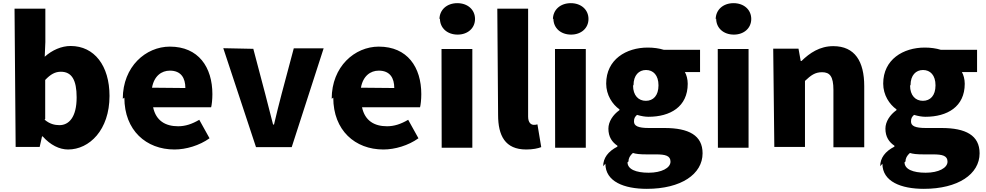

<svg xmlns="http://www.w3.org/2000/svg" viewBox="-20 -880 6241 1215"><path d="M79 50H231L246 -17H250C299 38 356 66 411 66C545 66 673 -57 673 -273C673 -464 577 -589 427 -589C369 -589 310 -563 263 -521L267 -614V-825H72ZM266 -127V-374C300 -410 329 -426 365 -426C434 -426 465 -374 465 -264C465 -138 416 -88 356 -88C326 -88 293 -96 262 -123Z M767 -262C767 -55 905 66 1084 66C1157 66 1242 41 1306 -5L1241 -122C1195 -95 1153 -81 1107 -81C1027 -81 967 -116 949 -201H1316C1320 -215 1324 -250 1324 -284C1324 -455 1236 -585 1055 -585C903 -585 757 -459 757 -255ZM942 -325C955 -399 1002 -433 1055 -433C1126 -433 1153 -386 1153 -323Z M1393 -575 1600 51H1826L2028 -574H1839L1762 -285C1746 -223 1729 -158 1714 -92H1708C1691 -158 1675 -222 1659 -283L1583 -571Z M2089 -262C2089 -55 2227 66 2406 66C2479 66 2564 41 2628 -5L2563 -122C2517 -95 2475 -81 2429 -81C2349 -81 2289 -116 2271 -201H2638C2642 -215 2646 -250 2646 -284C2646 -455 2558 -585 2377 -585C2225 -585 2079 -459 2079 -255ZM2264 -325C2277 -399 2324 -433 2377 -433C2448 -433 2475 -386 2475 -323Z M2764 -762C2764 -703 2810 -661 2876 -661C2940 -661 2986 -702 2986 -760C2986 -819 2939 -860 2874 -860C2808 -860 2761 -818 2761 -758ZM2775 55H2969V-570H2774Z M3132 -153C3132 -22 3176 66 3310 66C3352 66 3385 59 3405 51L3381 -93C3370 -90 3365 -90 3358 -90C3342 -90 3322 -102 3322 -142V-825H3127Z M3482 -762C3482 -703 3528 -661 3594 -661C3658 -661 3704 -702 3704 -760C3704 -819 3657 -860 3592 -860C3526 -860 3479 -818 3479 -758ZM3493 55H3687V-570H3492Z M3811 156C3811 269 3929 315 4073 315C4290 315 4426 222 4426 90C4426 -23 4339 -70 4185 -70H4086C4018 -70 3992 -83 3992 -111C3992 -131 3997 -140 4011 -153C4038 -145 4063 -141 4083 -141C4221 -141 4332 -204 4332 -350C4332 -379 4324 -407 4314 -424H4410V-565H4180C4151 -574 4116 -579 4079 -579C3943 -579 3816 -504 3816 -351C3816 -278 3856 -219 3900 -188V-183C3859 -154 3830 -110 3830 -66C3830 -13 3854 20 3887 42V48C3828 78 3797 120 3797 172ZM3957 142C3957 122 3966 105 3985 88C4004 94 4028 97 4073 97H4132C4190 97 4223 105 4223 143C4223 183 4166 213 4085 213C4004 213 3951 191 3951 147ZM3989 -341C3989 -404 4023 -437 4068 -437C4114 -437 4147 -404 4147 -340C4147 -275 4114 -242 4067 -242C4021 -242 3986 -275 3986 -339Z M4512 -762C4512 -703 4558 -661 4624 -661C4688 -661 4734 -702 4734 -760C4734 -819 4687 -860 4622 -860C4556 -860 4509 -818 4509 -758ZM4523 55H4717V-570H4522Z M4880 50H5074V-368C5112 -404 5138 -423 5182 -423C5231 -423 5254 -397 5254 -311V52H5449V-335C5449 -491 5390 -588 5253 -588C5168 -588 5104 -545 5052 -494H5047L5033 -572H4873Z M5564 156C5564 269 5682 315 5826 315C6043 315 6179 222 6179 90C6179 -23 6092 -70 5938 -70H5839C5771 -70 5745 -83 5745 -111C5745 -131 5750 -140 5764 -153C5791 -145 5816 -141 5836 -141C5974 -141 6085 -204 6085 -350C6085 -379 6077 -407 6067 -424H6163V-565H5933C5904 -574 5869 -579 5832 -579C5696 -579 5569 -504 5569 -351C5569 -278 5609 -219 5653 -188V-183C5612 -154 5583 -110 5583 -66C5583 -13 5607 20 5640 42V48C5581 78 5550 120 5550 172ZM5710 142C5710 122 5719 105 5738 88C5757 94 5781 97 5826 97H5885C5943 97 5976 105 5976 143C5976 183 5919 213 5838 213C5757 213 5704 191 5704 147ZM5742 -341C5742 -404 5776 -437 5821 -437C5867 -437 5900 -404 5900 -340C5900 -275 5867 -242 5820 -242C5774 -242 5739 -275 5739 -339Z"/></svg>

Font: GenEiGothic-pro-Heavy
Style: Bold
Weight: 900
Designer: Ryoko NISHIZUKA (kana & ideographs); Paul D. Hunt (Latin, Greek & Cyrillic); Wenlong ZHANG (bopomofo); Sandoll Communica
Foundry: Adobe Systems Incorporated; o_tamon
Version: Version 1.000.140830